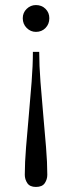

<svg xmlns="http://www.w3.org/2000/svg" viewBox="-20 -503 284 759"><path d="M122 -377Q101 -377 85.5 -392.5Q70 -408 70 -431Q70 -453 85.5 -468Q101 -483 122 -483Q145 -483 160 -468Q175 -453 175 -431Q175 -408 160 -392.5Q145 -377 122 -377ZM122 236Q98 236 88 221Q78 206 78 188Q78 140 83 79Q88 18 94 -48.5Q100 -115 105 -179.5Q110 -244 110 -298H135Q135 -244 140 -179.5Q145 -115 151 -48.5Q157 18 162 79Q167 140 167 188Q167 206 157 221Q147 236 122 236Z"/></svg>

Font: Gilda Display
Style: Regular
Weight: 400
Designer: Eduardo Rodriguez Tunni
Foundry: Eduardo Rodriguez Tunni
Version: Version 1.002; ttfautohint (v1.8.4.7-5d5b);gftools[0.9.22]